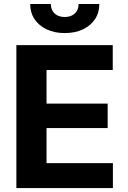

<svg xmlns="http://www.w3.org/2000/svg" viewBox="-20 -957 652 977"><path d="M63.3 0V-727.5H553.7V-600.8H216.8V-429.7H527.9V-305.3H216.8V-126.8H554.5V0ZM309.4 -788.7Q257.4 -788.7 217.7 -807.4Q178 -826.2 155.8 -859.4Q133.6 -892.6 133.6 -936.7H238.7Q238.7 -906.4 257.7 -888.5Q276.8 -870.5 309.6 -870.5Q341.8 -870.5 360.8 -888.5Q379.9 -906.4 379.9 -936.7H485.5Q485.5 -892.6 463.3 -859.4Q441.1 -826.2 401.5 -807.4Q362 -788.7 309.4 -788.7Z"/></svg>

Font: GitLab Sans
Style: Regular
Weight: 400
Designer: Rasmus Andersson
Foundry: Modifications by GitLab B.V., manufactured by rsms
Version: Version 4.000;git-c8fb6b7